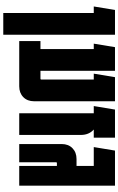

<svg xmlns="http://www.w3.org/2000/svg" viewBox="211 -852 740 1203"><g transform="rotate(90 581.5 -250.0)"><path d="M61 100V-467H20L42 -600H197V100Z M614 -93Q614 -51 588 -25.5Q562 0 520 0H237V-133H287V-467H253L275 -600H423V-133H473Q478 -133 478 -138V-467H441L463 -600H614Z M842 -600V-467H791Q825 -437 825 -386V0H689V-467H644L666 -600Z M923 -600H1143V0H1019V-236H1001Q996 -236 996 -231V0H882V-266Q882 -308 908 -333.5Q934 -359 976 -359H1019V-467H901Z"/></g></svg>

Font: Karantina
Style: Bold
Weight: 700
Designer: Rony Koch
Foundry: Rony Koch
Version: Version 1.000; ttfautohint (v1.8.3)